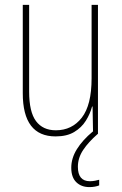

<svg xmlns="http://www.w3.org/2000/svg" viewBox="-20 -547 498 784"><path d="M380 -527V0H360L358 -112H356Q348 -82 330.5 -54Q313 -26 283 -8Q253 10 207 10Q73 10 73 -166V-527H99V-173Q99 -90 127 -52.5Q155 -15 208 -15Q274 -15 314 -66.5Q354 -118 354 -227V-527ZM298 134Q298 193 347 193Q357 193 368 191Q379 189 385 187V210Q378 213 367.5 215Q357 217 345 217Q312 217 291.5 197Q271 177 271 138Q271 99 294 62Q317 25 359 -10L379 0Q341 33 319.5 65.5Q298 98 298 134Z"/></svg>

Font: Noto Sans Georgian Condensed Thin
Style: Regular
Weight: 100
Width: 3
Designer: Monotype Design Team, Akaki Razmadze
Foundry: Google LLC
Version: Version 2.005; ttfautohint (v1.8.4.7-5d5b)